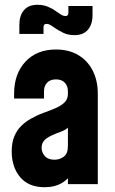

<svg xmlns="http://www.w3.org/2000/svg" viewBox="-20 -770 480 803"><path d="M167 13Q99.5 13 64.2 -29.2Q29 -71.5 29 -136.5Q29 -174 40 -200Q51 -226 69.2 -243.8Q87.5 -261.5 110 -274Q135.5 -288.5 162.5 -298.2Q189.5 -308 212.5 -317.8Q235.5 -327.5 249.8 -341.5Q264 -355.5 264 -378V-388Q264 -410.5 251 -424.2Q238 -438 214 -438Q190 -438 177 -424.2Q164 -410.5 164 -388V-358H39V-378Q39 -461.5 86.5 -512.2Q134 -563 214 -563Q267.5 -563 306.8 -540Q346 -517 367.5 -475.2Q389 -433.5 389 -378V0H264V-86L286 -58Q270.5 -23.5 239.8 -5.2Q209 13 167 13ZM208 -102Q229 -102 246.5 -114.5Q264 -127 264 -159V-236Q251 -224.5 232 -218.2Q213 -212 193 -202Q173 -192.5 163.5 -180.8Q154 -169 154 -152Q154 -132.5 167.5 -117.2Q181 -102 208 -102ZM291.5 -623Q264 -623 243.2 -633.5Q222.5 -644 211 -652Q200.5 -659.5 192 -664.8Q183.5 -670 175 -670Q168 -670 165 -666.5Q162 -663 162 -657V-628H61V-667Q61 -704.5 80 -727.2Q99 -750 137 -750Q160.5 -750 180 -742Q199.5 -734 213 -724Q224.5 -716 234.2 -709.5Q244 -703 253.5 -703Q260.5 -703 263.2 -706.5Q266 -710 266 -716V-745H367V-706Q367 -668.5 347.8 -645.8Q328.5 -623 291.5 -623Z"/></svg>

Font: Mohave Light
Style: Regular
Weight: 300
Designer: Gumpita Rahayu
Foundry: Tokotype
Version: Version 2.003